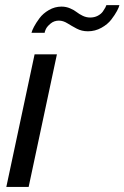

<svg xmlns="http://www.w3.org/2000/svg" viewBox="-20 -736 490 756"><path d="M211.9 -654.8Q192.9 -654.8 179 -643.1Q165 -631.3 160.4 -621.1Q155.8 -610.8 155.8 -606.9H104Q106 -615.7 113.8 -630.6Q121.6 -645.5 135.5 -664.3Q149.4 -683.1 172.6 -696.5Q195.8 -710 222.2 -710Q240.2 -710 256.1 -703.1Q272 -696.3 281.7 -688.5Q291.5 -680.7 305.7 -673.8Q319.8 -667 335 -667Q351.6 -667 364.7 -673.8Q377.9 -680.7 384.8 -690.4Q391.6 -700.2 394.8 -706.3Q397.9 -712.4 398.9 -715.8H450.2Q448.7 -708 440.7 -692.9Q432.6 -677.7 418.2 -658.9Q403.8 -640.1 379.2 -626.5Q354.5 -612.8 326.2 -612.8Q301.8 -612.8 282 -623.3Q262.2 -633.8 245.4 -644.3Q228.5 -654.8 211.9 -654.8ZM116.2 -522H204.1L92.8 0H4.9Z"/></svg>

Font: Rawline Medium
Style: Italic
Weight: 500
Italic angle: -12°
Designer: Matt McInerney, Pablo Impallari, Rodrigo Fuenzalida
Foundry: Matt McInerney, Pablo Impallari, Rodrigo Fuenzalida
Version: Version 4.020;PS 004.020;hotconv 1.0.88;makeotf.lib2.5.64775